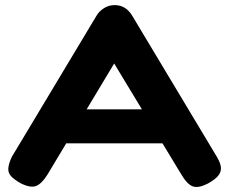

<svg xmlns="http://www.w3.org/2000/svg" viewBox="-20 -712 901 750"><path d="M828 -98Q842 -74 843 -56.5Q844 -39 831.5 -24.5Q819 -10 792 5Q755 24 733 16Q711 8 688 -31L426 -464L166 -31Q143 6 121 14.5Q99 23 61 4Q36 -10 23.5 -23.5Q11 -37 12.5 -55Q14 -73 26 -99L356 -649Q365 -666 384.5 -679Q404 -692 427 -692Q445 -692 458.5 -686Q472 -680 482 -669.5Q492 -659 498 -648ZM207 -152 270 -285H581L644 -152Z"/></svg>

Font: Fredoka SemiExpanded SemiBold
Style: Regular
Weight: 600
Width: 6
Designer: Ben Nathan
Foundry: Milena B. Brandão, Ben Nathan
Version: Version 2.001